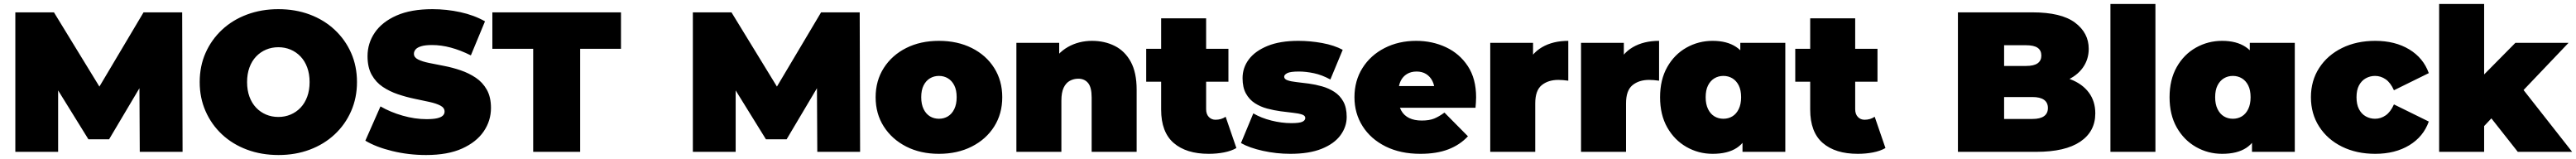

<svg xmlns="http://www.w3.org/2000/svg" viewBox="-20 -762 12939 798"><path d="M57 0V-700H251L531 -243H429L701 -700H895L897 0H682L680 -376H714L528 -63H424L230 -376H272V0Z M1379 16Q1293 16 1220.5 -11Q1148 -38 1095 -87.5Q1042 -137 1012.5 -204Q983 -271 983 -350Q983 -430 1012.5 -496.5Q1042 -563 1095 -612.5Q1148 -662 1220.5 -689Q1293 -716 1378 -716Q1464 -716 1536 -689Q1608 -662 1661 -612.5Q1714 -563 1743.5 -496.5Q1773 -430 1773 -350Q1773 -271 1743.5 -204Q1714 -137 1661 -87.5Q1608 -38 1536 -11Q1464 16 1379 16ZM1378 -175Q1411 -175 1439.5 -187Q1468 -199 1489.5 -221.5Q1511 -244 1523 -276.5Q1535 -309 1535 -350Q1535 -391 1523 -423.5Q1511 -456 1489.5 -478.5Q1468 -501 1439.5 -513Q1411 -525 1378 -525Q1345 -525 1316.5 -513Q1288 -501 1266.5 -478.5Q1245 -456 1233 -423.5Q1221 -391 1221 -350Q1221 -309 1233 -276.5Q1245 -244 1266.5 -221.5Q1288 -199 1316.5 -187Q1345 -175 1378 -175Z M2120 16Q2032 16 1950 -4Q1868 -24 1815 -56L1891 -228Q1941 -199 2002.5 -181.5Q2064 -164 2122 -164Q2156 -164 2175.5 -168.5Q2195 -173 2204 -181.5Q2213 -190 2213 -202Q2213 -221 2192 -232Q2171 -243 2136.5 -250.5Q2102 -258 2061 -266.5Q2020 -275 1978.5 -289Q1937 -303 1902.5 -326Q1868 -349 1847 -386.5Q1826 -424 1826 -480Q1826 -545 1862.5 -598.5Q1899 -652 1971.5 -684Q2044 -716 2152 -716Q2223 -716 2292 -701Q2361 -686 2416 -655L2345 -484Q2293 -510 2244.5 -523Q2196 -536 2150 -536Q2116 -536 2096 -530Q2076 -524 2067.5 -514Q2059 -504 2059 -492Q2059 -474 2080 -463.5Q2101 -453 2135.5 -446Q2170 -439 2211.5 -431Q2253 -423 2294 -409Q2335 -395 2369.5 -372Q2404 -349 2425 -312Q2446 -275 2446 -220Q2446 -156 2409.5 -102.5Q2373 -49 2301 -16.5Q2229 16 2120 16Z M2658 0V-517H2453V-700H3099V-517H2894V0Z M3460 0V-700H3654L3934 -243H3832L4104 -700H4298L4300 0H4085L4083 -376H4117L3931 -63H3827L3633 -376H3675V0Z M4696 10Q4603 10 4531.5 -26.5Q4460 -63 4419 -127Q4378 -191 4378 -274Q4378 -357 4419 -421Q4460 -485 4531.5 -521Q4603 -557 4696 -557Q4789 -557 4861 -521Q4933 -485 4973.5 -421Q5014 -357 5014 -274Q5014 -191 4973.5 -127Q4933 -63 4861 -26.5Q4789 10 4696 10ZM4696 -166Q4721 -166 4741 -178Q4761 -190 4773 -214.5Q4785 -239 4785 -274Q4785 -310 4773 -333.5Q4761 -357 4741 -369Q4721 -381 4696 -381Q4671 -381 4651 -369Q4631 -357 4619 -333.5Q4607 -310 4607 -274Q4607 -239 4619 -214.5Q4631 -190 4651 -178Q4671 -166 4696 -166Z M5465 -557Q5528 -557 5579 -531.5Q5630 -506 5659.5 -452Q5689 -398 5689 -312V0H5463V-273Q5463 -324 5445 -345.5Q5427 -367 5396 -367Q5373 -367 5353.5 -356.5Q5334 -346 5322.5 -322Q5311 -298 5311 -257V0H5085V-547H5300V-387L5257 -433Q5289 -495 5343.5 -526Q5398 -557 5465 -557Z M6051 10Q5938 10 5875 -44.5Q5812 -99 5812 -212V-670H6038V-214Q6038 -189 6051.5 -175Q6065 -161 6085 -161Q6114 -161 6136 -176L6190 -19Q6164 -4 6127.5 3Q6091 10 6051 10ZM5737 -352V-517H6150V-352Z M6461 10Q6391 10 6323 -5Q6255 -20 6213 -44L6275 -193Q6314 -170 6365.5 -157Q6417 -144 6466 -144Q6507 -144 6521.5 -151Q6536 -158 6536 -170Q6536 -182 6519 -187.5Q6502 -193 6474 -196Q6446 -199 6412.5 -203.5Q6379 -208 6345 -217Q6311 -226 6283 -244Q6255 -262 6238 -292.5Q6221 -323 6221 -370Q6221 -422 6252.5 -464Q6284 -506 6346.5 -531.5Q6409 -557 6501 -557Q6561 -557 6621 -546Q6681 -535 6724 -512L6662 -363Q6620 -386 6579.5 -394.5Q6539 -403 6504 -403Q6461 -403 6445.5 -395Q6430 -387 6430 -377Q6430 -365 6447 -359Q6464 -353 6492 -350Q6520 -347 6553.5 -342.5Q6587 -338 6620.5 -328.5Q6654 -319 6682 -301Q6710 -283 6727 -252.5Q6744 -222 6744 -175Q6744 -126 6713 -83.5Q6682 -41 6619 -15.5Q6556 10 6461 10Z M7114 10Q7014 10 6939.5 -27Q6865 -64 6824 -128.5Q6783 -193 6783 -274Q6783 -357 6823.5 -421Q6864 -485 6934.5 -521Q7005 -557 7093 -557Q7174 -557 7242.5 -525Q7311 -493 7352.5 -430Q7394 -367 7394 -274Q7394 -262 7393 -247.5Q7392 -233 7391 -221H6970V-330H7271L7186 -301Q7186 -333 7174.5 -355.5Q7163 -378 7143 -390.5Q7123 -403 7095 -403Q7067 -403 7046.5 -390.5Q7026 -378 7015 -355.5Q7004 -333 7004 -301V-267Q7004 -232 7018 -207Q7032 -182 7058 -169.5Q7084 -157 7121 -157Q7159 -157 7183.5 -167Q7208 -177 7235 -197L7353 -78Q7313 -35 7254.5 -12.5Q7196 10 7114 10Z M7465 0V-547H7680V-382L7645 -429Q7670 -493 7725 -525Q7780 -557 7857 -557V-357Q7842 -359 7830.5 -360Q7819 -361 7807 -361Q7756 -361 7723.5 -334.5Q7691 -308 7691 -243V0Z M7921 0V-547H8136V-382L8101 -429Q8126 -493 8181 -525Q8236 -557 8313 -557V-357Q8298 -359 8286.5 -360Q8275 -361 8263 -361Q8212 -361 8179.5 -334.5Q8147 -308 8147 -243V0Z M8582 10Q8511 10 8450.5 -24.5Q8390 -59 8354 -122.5Q8318 -186 8318 -274Q8318 -362 8354 -425.5Q8390 -489 8450.5 -523Q8511 -557 8582 -557Q8654 -557 8700 -526.5Q8746 -496 8768 -433.5Q8790 -371 8790 -274Q8790 -176 8769.5 -113Q8749 -50 8703.5 -20Q8658 10 8582 10ZM8636 -166Q8661 -166 8681 -178Q8701 -190 8713 -214.5Q8725 -239 8725 -274Q8725 -310 8713 -333.5Q8701 -357 8681 -369Q8661 -381 8636 -381Q8611 -381 8591 -369Q8571 -357 8559 -333.5Q8547 -310 8547 -274Q8547 -239 8559 -214.5Q8571 -190 8591 -178Q8611 -166 8636 -166ZM8732 0V-74L8731 -274L8721 -474V-547H8947V0Z M9311 10Q9198 10 9135 -44.5Q9072 -99 9072 -212V-670H9298V-214Q9298 -189 9311.5 -175Q9325 -161 9345 -161Q9374 -161 9396 -176L9450 -19Q9424 -4 9387.5 3Q9351 10 9311 10ZM8997 -352V-517H9410V-352Z M9814 0V-700H10188Q10333 -700 10402 -648.5Q10471 -597 10471 -517Q10471 -464 10441.5 -422.5Q10412 -381 10356 -357Q10300 -333 10218 -333L10238 -387Q10320 -387 10379.5 -364Q10439 -341 10471.5 -297.5Q10504 -254 10504 -193Q10504 -102 10428.5 -51Q10353 0 10208 0ZM10046 -165H10188Q10227 -165 10246.5 -179Q10266 -193 10266 -220Q10266 -247 10246.5 -261Q10227 -275 10188 -275H10030V-431H10156Q10196 -431 10214.5 -444.5Q10233 -458 10233 -483Q10233 -509 10214.5 -522Q10196 -535 10156 -535H10046Z M10580 0V-742H10806V0Z M11141 10Q11070 10 11009.5 -24.5Q10949 -59 10913 -122.5Q10877 -186 10877 -274Q10877 -362 10913 -425.5Q10949 -489 11009.5 -523Q11070 -557 11141 -557Q11213 -557 11259 -526.5Q11305 -496 11327 -433.5Q11349 -371 11349 -274Q11349 -176 11328.5 -113Q11308 -50 11262.5 -20Q11217 10 11141 10ZM11195 -166Q11220 -166 11240 -178Q11260 -190 11272 -214.5Q11284 -239 11284 -274Q11284 -310 11272 -333.5Q11260 -357 11240 -369Q11220 -381 11195 -381Q11170 -381 11150 -369Q11130 -357 11118 -333.5Q11106 -310 11106 -274Q11106 -239 11118 -214.5Q11130 -190 11150 -178Q11170 -166 11195 -166ZM11291 0V-74L11290 -274L11280 -474V-547H11506V0Z M11910 10Q11816 10 11743 -26Q11670 -62 11628.5 -126.5Q11587 -191 11587 -274Q11587 -357 11628.5 -421Q11670 -485 11743 -521Q11816 -557 11910 -557Q12010 -557 12081 -514Q12152 -471 12179 -395L12004 -309Q11987 -347 11962.5 -364Q11938 -381 11909 -381Q11884 -381 11862.5 -369Q11841 -357 11828.5 -333.5Q11816 -310 11816 -274Q11816 -238 11828.5 -214Q11841 -190 11862.5 -178Q11884 -166 11909 -166Q11938 -166 11962.5 -183Q11987 -200 12004 -238L12179 -152Q12152 -76 12081 -33Q12010 10 11910 10Z M12420 -90 12425 -356 12614 -547H12881L12631 -285L12518 -194ZM12231 0V-742H12457V0ZM12626 0 12476 -190 12615 -361 12899 0Z"/></svg>

Font: MOST Montserrat Black
Style: Regular
Weight: 900
Designer: Julieta Ulanovsky
Foundry: Julieta Ulanovsky
Version: Version 8.000;March 11, 2024;FontCreator 15.0.0.2926 64-bit